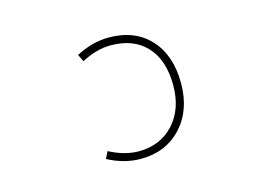

<svg xmlns="http://www.w3.org/2000/svg" viewBox="-78 -680 1156 836"><g transform="rotate(-15 500.0 -261.5)"><path d="M332 -58.6Q400.4 -22.5 463.9 -22.5Q561.5 -22.5 622.1 -88.4Q682.6 -154.3 682.6 -261.7Q682.6 -375 625 -437.5Q567.4 -500 463.9 -500Q399.4 -500 332 -463.9L316.4 -496.1Q390.6 -535.2 463.9 -535.2Q582 -535.2 649.9 -461.4Q717.8 -387.7 717.8 -261.7Q717.8 -139.6 647.5 -64Q577.1 11.7 463.9 11.7Q389.6 11.7 316.4 -27.3Z"/></g></svg>

Font: Gen Shin Gothic Monospace ExtraLight
Style: Regular
Weight: 200
Designer: [Source Han Sans]
Ryoko NISHIZUKA  (kana & ideographs); Paul D. Hunt (Latin, Greek & Cyrillic); Wenlong ZHANG  (bopomofo
Version: Version 1.002.20150607